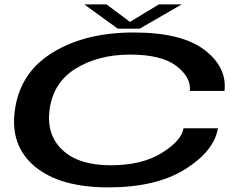

<svg xmlns="http://www.w3.org/2000/svg" viewBox="-20 -826 1087 851"><path d="M460 4.5Q672.5 4.5 800.8 -76Q929 -156.5 946 -257.5H793.5Q784 -201.5 696.2 -147.5Q608.5 -93.5 470.5 -93.5Q329 -93.5 257.2 -160.8Q185.5 -228 199.5 -338.5Q215 -459.5 315.2 -521.8Q415.5 -584 557 -584Q695.5 -584 761.5 -533.8Q827.5 -483.5 821.5 -423H975Q987 -528 886 -605Q785 -682 572.5 -682Q358.5 -682 213.8 -593.5Q69 -505 46 -338.5Q23.5 -181 134.2 -88.2Q245 4.5 460 4.5ZM502 -699H599L785.5 -806.5H684L556 -729L452 -806.5H353.5Z"/></svg>

Font: Anybody ExtraExpanded Medium
Style: Italic
Weight: 500
Width: 8
Italic angle: -10°
Version: Version 1.113;gftools[0.9.25]